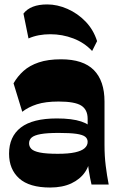

<svg xmlns="http://www.w3.org/2000/svg" viewBox="-20 -837 536 871"><path d="M395.1 0Q388.6 -27.6 383.1 -61.7Q377.6 -95.9 377.6 -142.3V-298.1Q377.6 -339.7 348.4 -358.1Q319.1 -376.4 245.7 -376.4Q186.4 -376.4 147.4 -363.9Q108.3 -351.3 81 -329.9L41.4 -459Q59.7 -491 87 -515.4Q114.3 -539.9 155.9 -553.9Q197.6 -568 256.9 -568Q357.4 -568 405.8 -519.1Q454.1 -470.1 454.1 -376.3V-179Q454.1 -129.3 459.6 -85.1Q465.1 -41 473.1 0ZM207.4 13.7Q113.1 13.7 67.1 -27.6Q21.1 -69 21.1 -139.7Q21.1 -217.4 74.6 -258.6Q128.1 -299.7 238 -299.7Q306.7 -299.7 348.3 -285.9Q389.9 -272 394.3 -251.3L388.4 -128.9Q387.9 -88.7 365.8 -56.4Q343.7 -24 303.6 -5.1Q263.4 13.7 207.4 13.7ZM242.1 -139.3Q290.7 -139.3 320.4 -145.9Q350 -152.4 363.8 -164.6Q377.6 -176.9 377.6 -193.3Q377.6 -207.9 366.4 -216.8Q355.1 -225.7 326.6 -229.9Q298 -234 246.1 -234Q193.7 -234 164.6 -228.7Q135.4 -223.4 123.6 -213.1Q111.9 -202.9 111.9 -186.7Q111.9 -172.4 122.2 -161.6Q132.6 -150.9 161 -145.1Q189.4 -139.3 242.1 -139.3ZM397.9 -605.7Q362.6 -643.6 312.7 -662.6Q262.9 -681.7 208 -681.7Q181.3 -681.7 156.4 -677.1Q131.4 -672.4 109.3 -662.6L86.4 -775.3Q118.4 -816.9 194.1 -816.9Q240.1 -816.9 286.2 -796.6Q332.3 -776.4 368.2 -739.2Q404.1 -702 420.4 -650.4Z"/></svg>

Font: Savate ExtraLight
Style: Regular
Weight: 200
Designer: Max Esnée
Foundry: Plomb Type
Version: Version 2.000